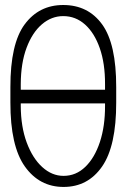

<svg xmlns="http://www.w3.org/2000/svg" viewBox="-20 -733 503 763"><path d="M441.8 -386.7V-325.6Q442.1 -152.7 385.8 -71.4Q329.5 9.9 232.6 9.9Q136.7 9.9 78.8 -71.4Q21 -152.7 21.3 -325.6V-386.7Q21 -558.9 77.9 -636Q134.9 -713.1 231.2 -713.1Q330.3 -713.1 386.2 -635.7Q442.1 -558.2 441.8 -386.7ZM62.5 -376.4H397.4V-398.8Q397.7 -480.5 376.6 -541.2Q355.5 -601.9 318 -635.5Q280.5 -669 231.2 -669Q184.7 -669 146.5 -636.4Q108.3 -603.7 85.6 -543.1Q62.9 -482.6 62.5 -398.8ZM397.4 -312.1V-322.1H62.5V-312.1Q62.9 -229.4 86.1 -166.7Q109.4 -104 147.9 -69.1Q186.4 -34.1 232.6 -34.1Q282 -34.1 319.1 -70Q356.2 -105.8 377 -168.7Q397.7 -231.5 397.4 -312.1Z"/></svg>

Font: Inter Extra Light BETA
Style: Regular
Weight: 200
Designer: Rasmus Andersson
Foundry: rsms
Version: Version 3.011;git-f93a4a705